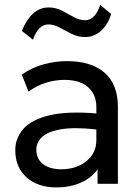

<svg xmlns="http://www.w3.org/2000/svg" viewBox="-20 -764 582 798"><path d="M215 15Q137 15 90.2 -27Q43.5 -69 43.5 -140Q43.5 -190.5 77.5 -228.8Q111.5 -267 185.8 -284.8Q260 -302.5 380.5 -292.5V-318.5Q380.5 -370.5 346.5 -401.2Q312.5 -432 248 -432Q209 -432 171 -420.2Q133 -408.5 98.5 -383L70.5 -454Q115.5 -485 164 -497.5Q212.5 -510 257.5 -510Q359 -510 414.5 -462Q470 -414 470 -319V0H385.5V-60Q359.5 -23.5 314.5 -4.2Q269.5 15 215 15ZM131 -142.5Q131 -103.5 158.8 -82Q186.5 -60.5 235 -60.5Q297 -60.5 338.8 -94Q380.5 -127.5 380.5 -181.5V-226Q290 -236 235.2 -227Q180.5 -218 155.8 -195.5Q131 -173 131 -142.5ZM117 -599 71 -635.5Q88 -680 116.2 -706.5Q144.5 -733 182 -733Q211.5 -733 237.2 -719.8Q263 -706.5 286.5 -693.2Q310 -680 333 -680Q375.5 -680 396.5 -743.5L442 -706Q428 -660 399 -635Q370 -610 334 -610Q304.5 -610 278.2 -623Q252 -636 228 -649.2Q204 -662.5 181.5 -662.5Q139 -662.5 117 -599Z"/></svg>

Font: Geologica Light
Style: Regular
Weight: 300
Designer: Sindre Bremnes, Frode Helland
Foundry: Monokrom Skriftforlag AS
Version: Version 1.010; ttfautohint (v1.8.4.7-5d5b);gftools[0.9.28]